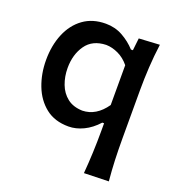

<svg xmlns="http://www.w3.org/2000/svg" viewBox="-128 -615 846 915"><g transform="rotate(20 294.5 -157.5)"><path d="M399 195.5Q408 90 408 -20.5V-60.5H399Q366.5 -24.5 328.5 -6.2Q290.5 12 253 12Q183 12 137 -24.5Q91 -61 68 -120.8Q45 -180.5 45 -250Q45 -323.5 69.5 -382.5Q94 -441.5 140.8 -475.5Q187.5 -509.5 254.5 -509.5Q301.5 -509.5 340.5 -487.8Q379.5 -466 408 -434.5H418L425 -497L530 -503Q522 -443.5 518.5 -384.2Q515 -325 515 -268V-26Q515 36 517 86.8Q519 137.5 524 192ZM289.5 -81.5Q359.5 -83 408 -153V-355Q383.5 -385 352 -399.8Q320.5 -414.5 290.5 -415Q221.5 -413 188 -365.2Q154.5 -317.5 154.5 -249Q154.5 -205.5 168.8 -167.8Q183 -130 212.8 -106.5Q242.5 -83 289.5 -81.5Z"/></g></svg>

Font: Commissioner Flair Medium
Style: Regular
Weight: 500
Designer: Kostas Bartsokas
Foundry: Kostas Bartsokas
Version: Version 1.000; ttfautohint (v1.8.3)